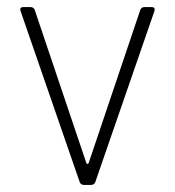

<svg xmlns="http://www.w3.org/2000/svg" viewBox="-20 -522 493 542"><path d="M205 -8 38 -491 37 -495Q37 -502 46 -502H66Q75 -502 78 -494L224 -61Q226 -59 227 -59Q228 -59 230 -61L376 -494Q379 -502 388 -502H408Q419 -502 416 -491L249 -8Q246 0 237 0H217Q208 0 205 -8Z"/></svg>

Font: Barlow GEO Extra Light
Style: Regular
Weight: 200
Designer: Jeremy Tribby
Foundry: Tribby Type
Version: Version 1.408